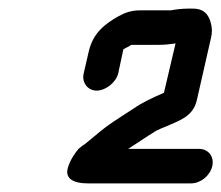

<svg xmlns="http://www.w3.org/2000/svg" viewBox="-20 -705 513 445"><path d="M254 -535 266 -591C273 -595 279 -597 284 -601H344C362 -601 369 -602 384 -604C385 -604 386 -604 387 -605L360 -490C333 -478 312 -469 289 -453C257 -432 231 -417 201 -391L178 -372C173 -369 168 -365 162 -360C152 -348 142 -333 137 -315C130 -289 154 -280 183 -280H423C445 -280 467 -298 472 -320C477 -342 463 -360 441 -360H277C293 -370 306 -379 323 -390L342 -402C348 -405 355 -408 365 -412C394 -425 427 -434 436 -472L469 -617C472 -629 472 -641 468 -654C462 -675 449 -685 428 -685H414C403 -685 385 -683 376 -681H304C285 -681 270 -676 254 -667C224 -650 196 -629 186 -587L174 -535C169 -514 183 -495 204 -495C225 -495 249 -514 254 -535Z"/></svg>

Font: Electronic
Style: ExBdIt
Weight: 800
Version: Version 1.011